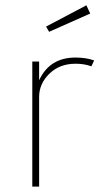

<svg xmlns="http://www.w3.org/2000/svg" viewBox="-20 -694 370 714"><path d="M125.5 0H100.1V-465.3H125.5V-395.5Q164.6 -480 260.7 -480Q300.3 -480 330.1 -469.2L319.8 -447.3Q294.4 -457 260.7 -457Q201.7 -457 163.6 -419.9Q125.5 -382.8 125.5 -333.5ZM162.6 -575.7 151.4 -595.2 301.3 -674.3 315.4 -643.6Z"/></svg>

Font: Spartan MB Thin
Style: Regular
Weight: 100
Designer: Matt Bailey, Mirko Velimirovic
Foundry: Matt Bailey
Version: Version 1.005